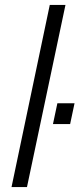

<svg xmlns="http://www.w3.org/2000/svg" viewBox="-20 -763 324 783"><path d="M27 0 183 -743H247L90 0ZM196 -257 214 -342H284L266 -257Z"/></svg>

Font: Saira Semi Condensed Light
Style: Italic
Weight: 300
Width: 4
Italic angle: -12°
Designer: Hector Gatti with collaboration of the Omnibus-Type team
Foundry: Omnibus-Type
Version: Version 1.001; ttfautohint (v1.8)